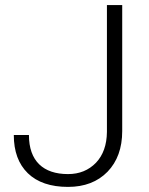

<svg xmlns="http://www.w3.org/2000/svg" viewBox="-20 -731 590 761"><path d="M403.8 -208C403.3 -156.7 388.7 -115.7 360.4 -85.9C331.5 -56.2 294.9 -41 249.5 -41C151.4 -41 94.7 -92.8 94.7 -195.8H34.7C34.7 -130.9 53.2 -80.6 90.3 -44.4C127.4 -8.3 180.7 9.8 249.5 9.8C314.9 9.8 367.2 -10.3 406.2 -50.3C444.8 -90.3 464.4 -144 464.4 -211.4V-710.9H403.8Z"/></svg>

Font: Shabnam Thin
Style: Regular
Weight: 100
Foundry: DejaVu fonts team - Redesigned by Saber Rastikerdar - Based on Vazir font
Version: Version 5.0.1